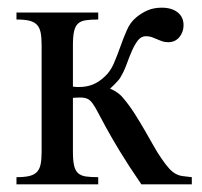

<svg xmlns="http://www.w3.org/2000/svg" viewBox="-20 -480 526 500"><path d="M348.1 0Q314 -49.8 292 -86.2Q270 -122.6 256.3 -147.7Q242.7 -172.9 234.6 -188.2Q226.6 -203.6 220.2 -211.9Q213.9 -220.2 206.8 -223.1Q199.7 -226.1 187.5 -226.1Q185.1 -226.1 181.9 -225.8Q178.7 -225.6 176.3 -225.6Q173.3 -225.1 169.9 -225.1V-84.5Q169.9 -62 172.9 -49.1Q175.8 -36.1 183.1 -29.3Q190.4 -22.5 203.1 -20.5Q215.8 -18.6 235.8 -18.6V0H22.9V-18.6Q43 -18.6 55.7 -21.5Q68.4 -24.4 75.7 -31.7Q83 -39.1 85.7 -51.8Q88.4 -64.5 88.4 -84.5V-362.8Q88.4 -382.8 85.7 -395.8Q83 -408.7 75.7 -416Q68.4 -423.3 55.7 -426.3Q43 -429.2 22.9 -429.2V-447.3H235.8V-429.2Q215.8 -429.2 203.1 -427.2Q190.4 -425.3 183.1 -418.5Q175.8 -411.6 172.9 -398.4Q169.9 -385.3 169.9 -362.8V-254.4Q172.9 -253.9 175.8 -253.9Q178.2 -253.4 180.7 -253.4H185.5Q204.6 -253.4 220.7 -259.5Q236.8 -265.6 252.4 -280.3Q267.6 -293.9 276.6 -315.2Q285.6 -336.4 293.5 -358.6Q301.3 -380.9 310.3 -401.4Q319.3 -421.9 334 -434.1Q348.6 -446.3 364.5 -453.1Q380.4 -460 401.4 -460Q426.8 -460 442.4 -448Q458 -436 458 -414.1Q458 -405.8 455.3 -397.9Q452.6 -390.1 447.5 -383.8Q442.4 -377.4 435.1 -373.8Q427.7 -370.1 418 -370.1Q408.7 -370.1 401.9 -372.6Q395 -375 388.7 -377.9Q382.3 -380.9 375.5 -383.3Q368.7 -385.7 359.9 -385.7Q347.7 -385.7 339.1 -374.8Q330.6 -363.8 323.5 -347.4Q316.4 -331.1 309.6 -312.3Q302.7 -293.5 293.5 -278.3Q291.5 -274.4 287.1 -269.8Q282.7 -265.1 278.3 -260.3Q272.9 -254.9 266.6 -249Q272 -247.1 277.8 -243.7Q283.2 -240.7 289.3 -236.1Q295.4 -231.4 301.3 -224.1Q316.9 -205.6 330.6 -184.1Q344.2 -162.6 356.4 -141.6Q368.7 -120.6 379.4 -101.3Q390.1 -82 400.4 -67.4Q412.1 -50.3 420.4 -41.3Q428.7 -32.2 437 -27.6Q445.3 -22.9 455.1 -21.5Q464.8 -20 479.5 -18.6V0Z"/></svg>

Font: Doulos SIL Eur
Style: Regular
Weight: 400
Designer: Walt Agee, Victor Gaultney, Peter Martin, Debbi Hosken, Becca Hirsbrunner
Foundry: SIL International
Version: Version 5.000